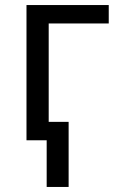

<svg xmlns="http://www.w3.org/2000/svg" viewBox="-20 -556 473 761"><path d="M411 -536V-463H173V-73H252V185H165V0H85V-536Z"/></svg>

Font: TSCustom
Style: Regular
Weight: 400
Designer: Monotype Design Team
Foundry: Monotype Imaging Inc.
Version: Version 2.004; ttfautohint (v1.8.3) -l 8 -r 50 -G 200 -x 14 